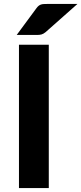

<svg xmlns="http://www.w3.org/2000/svg" viewBox="-20 -952 412 972"><path d="M227 0H76V-725.5H227ZM372 -932 210.5 -789Q205 -784.5 200 -781.8Q195 -779 189.8 -777.5Q184.5 -776 178.2 -775.5Q172 -775 164.5 -775H64.5L164.5 -910.5Q170 -918 175.2 -922.2Q180.5 -926.5 186.8 -928.8Q193 -931 201 -931.5Q209 -932 219.5 -932Z"/></svg>

Font: Lato
Style: Regular
Weight: 800
Designer: Lukasz Dziedzic with Adam Twardoch and Botio Nikoltchev
Foundry: tyPoland Lukasz Dziedzic
Version: Version 2.015; 2015-08-06; http://www.latofonts.com/; ttfaut